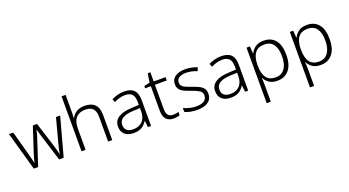

<svg xmlns="http://www.w3.org/2000/svg" viewBox="-63 -1510 4536 2496"><g transform="rotate(-20 2205.0 -262.0)"><path d="M514 0 406 -346Q396 -379 387 -408.5Q378 -438 372 -464H370Q364 -438 356 -408Q348 -378 337 -345L224 0H164L14 -532H73L163 -203Q175 -159 183.5 -125.5Q192 -92 196 -66H198Q204 -90 212 -123Q220 -156 234 -196L344 -532H402L508 -196Q518 -160 528 -126Q538 -92 542 -66H546Q549 -90 557.5 -124.5Q566 -159 577 -203L664 -532H722L577 0Z M880 -760V-516Q880 -476 877 -440H881Q901 -484 947 -513Q993 -542 1061 -542Q1152 -542 1200.5 -495Q1249 -448 1249 -348V0H1192V-344Q1192 -420 1157.5 -456Q1123 -492 1056 -492Q880 -492 880 -290V0H824V-760Z M1608 -541Q1698 -541 1742 -497Q1786 -453 1786 -358V0H1743L1732 -90H1730Q1702 -45 1660 -17.5Q1618 10 1544 10Q1468 10 1423.5 -28Q1379 -66 1379 -139Q1379 -218 1443.5 -260Q1508 -302 1633 -307L1730 -312V-349Q1730 -428 1698.5 -460.5Q1667 -493 1606 -493Q1565 -493 1527 -482.5Q1489 -472 1451 -452L1433 -498Q1470 -517 1515 -529Q1560 -541 1608 -541ZM1730 -268 1640 -264Q1538 -260 1488 -229.5Q1438 -199 1438 -138Q1438 -89 1469 -63.5Q1500 -38 1554 -38Q1637 -38 1682.5 -85Q1728 -132 1730 -217Z M2106 -38Q2128 -38 2148.5 -41.5Q2169 -45 2183 -50V-4Q2167 2 2145.5 6Q2124 10 2098 10Q2032 10 1996 -27.5Q1960 -65 1960 -148V-486H1881V-518L1960 -536L1980 -659H2016V-532H2180V-486H2016V-150Q2016 -38 2106 -38Z M2630 -141Q2630 -68 2576.5 -29Q2523 10 2424 10Q2368 10 2325.5 0Q2283 -10 2254 -24V-79Q2289 -61 2334 -49.5Q2379 -38 2426 -38Q2504 -38 2539 -64.5Q2574 -91 2574 -137Q2574 -181 2537.5 -204.5Q2501 -228 2428 -253Q2379 -270 2341.5 -287Q2304 -304 2283 -331.5Q2262 -359 2262 -406Q2262 -470 2314 -506Q2366 -542 2453 -542Q2501 -542 2542.5 -532.5Q2584 -523 2618 -509L2598 -462Q2567 -476 2528 -485Q2489 -494 2450 -494Q2387 -494 2352 -472Q2317 -450 2317 -408Q2317 -376 2334 -357.5Q2351 -339 2383 -325.5Q2415 -312 2461 -296Q2508 -280 2546.5 -262Q2585 -244 2607.5 -216Q2630 -188 2630 -141Z M2952 -541Q3042 -541 3086 -497Q3130 -453 3130 -358V0H3087L3076 -90H3074Q3046 -45 3004 -17.5Q2962 10 2888 10Q2812 10 2767.5 -28Q2723 -66 2723 -139Q2723 -218 2787.5 -260Q2852 -302 2977 -307L3074 -312V-349Q3074 -428 3042.5 -460.5Q3011 -493 2950 -493Q2909 -493 2871 -482.5Q2833 -472 2795 -452L2777 -498Q2814 -517 2859 -529Q2904 -541 2952 -541ZM3074 -268 2984 -264Q2882 -260 2832 -229.5Q2782 -199 2782 -138Q2782 -89 2813 -63.5Q2844 -38 2898 -38Q2981 -38 3026.5 -85Q3072 -132 3074 -217Z M3538 -542Q3640 -542 3697.5 -473.5Q3755 -405 3755 -269Q3755 -133 3695.5 -61.5Q3636 10 3533 10Q3462 10 3419.5 -20Q3377 -50 3357 -92H3353Q3354 -66 3355.5 -37Q3357 -8 3357 18V236H3300V-532H3347L3354 -432H3357Q3377 -476 3420.5 -509Q3464 -542 3538 -542ZM3530 -492Q3442 -492 3400 -436.5Q3358 -381 3357 -276V-266Q3357 -152 3398.5 -95.5Q3440 -39 3526 -39Q3608 -39 3652 -100Q3696 -161 3696 -270Q3696 -377 3654.5 -434.5Q3613 -492 3530 -492Z M4137 -542Q4239 -542 4296.5 -473.5Q4354 -405 4354 -269Q4354 -133 4294.5 -61.5Q4235 10 4132 10Q4061 10 4018.5 -20Q3976 -50 3956 -92H3952Q3953 -66 3954.5 -37Q3956 -8 3956 18V236H3899V-532H3946L3953 -432H3956Q3976 -476 4019.5 -509Q4063 -542 4137 -542ZM4129 -492Q4041 -492 3999 -436.5Q3957 -381 3956 -276V-266Q3956 -152 3997.5 -95.5Q4039 -39 4125 -39Q4207 -39 4251 -100Q4295 -161 4295 -270Q4295 -377 4253.5 -434.5Q4212 -492 4129 -492Z"/></g></svg>

Font: BC Sans Light
Style: Regular
Weight: 300
Designer: Monotype Design Team
Foundry: Monotype Imaging Inc.
Version: Version 2.000;GOOG;noto-source:20170915:90ef993387c0